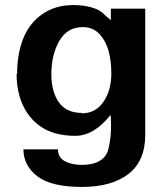

<svg xmlns="http://www.w3.org/2000/svg" viewBox="-20 -533 652 752"><path d="M44.9 -243.2 46.9 -242.2Q46.9 -321.3 70.8 -381.6Q94.7 -441.9 145.5 -477.5Q196.3 -513.2 268.1 -513.2Q305.2 -513.2 336.4 -504.6Q367.7 -496.1 383.8 -481Q398.4 -466.3 414.1 -454.1V-499H548.8V-4.9Q548.8 98.1 482.7 148.7Q416.5 199.2 300.8 199.2Q180.7 199.2 126 157.2Q71.8 115.2 71.8 51.8H207Q207 83.5 233.6 98.1Q260.3 112.8 300.8 112.8Q343.8 112.8 370.6 96.9Q397.5 81.1 404.8 49.8Q419.4 -11.2 413.1 -83Q348.1 -1 274.9 -1Q187.5 -1 133.3 -41.5Q79.1 -82 57.1 -153.8Q44.9 -197.3 44.9 -243.2ZM299.8 -90.8 298.8 -88.9Q354.5 -88.9 385.3 -134.3Q416 -179.7 416 -244.1Q416 -349.1 371.1 -397.9Q345.2 -426.8 305.2 -426.8Q242.7 -426.8 211.9 -372.1Q181.2 -317.9 181.2 -242.2Q181.2 -174.3 210.4 -132.6Q239.7 -90.8 299.8 -90.8Z"/></svg>

Font: Perun
Style: Bold
Weight: 700
Foundry: Copyright (c) Stefan Peev, Context Ltd, 2016
Version: Version 1.0000